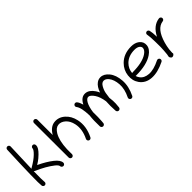

<svg xmlns="http://www.w3.org/2000/svg" viewBox="130 -1635 2569 2569"><g transform="rotate(-45 1414.5 -351.0)"><path d="M128.9 -679.7Q118.2 -429.2 114.7 -272.9Q117.7 -275.4 129.4 -282.7Q217.3 -333 267.8 -382.1Q318.4 -431.2 318.4 -454.6Q318.4 -467.8 327.9 -477.1Q337.4 -486.3 350.3 -486.3Q363.3 -486.3 372.6 -477.1Q381.8 -467.8 381.8 -447.3Q381.8 -404.8 316.9 -341.3Q273.9 -299.8 245.4 -281.2Q216.8 -262.7 204.1 -254.4Q324.2 -197.3 399.4 -137.9Q474.6 -78.6 474.6 -27.8Q474.6 -14.6 465.3 -5.4Q456.1 3.9 443.1 3.9Q430.2 3.9 420.7 -5.6Q411.1 -15.1 411.1 -23.4Q411.1 -47.9 368.2 -82Q275.4 -155.3 124 -221.2Q118.2 -223.6 113.3 -228Q109.9 -62 115.2 -25.9Q117.2 -13.2 109.4 -2.4Q101.6 8.3 88.6 10.3Q75.7 12.2 65.2 4.2Q54.7 -3.9 52.7 -16.6Q41 -94.7 65.9 -682.6Q66.4 -695.8 76.2 -704.6Q85.9 -713.4 98.9 -712.9Q111.8 -712.4 120.8 -702.6Q129.9 -692.9 128.9 -679.7Z M573.2 -124 571.8 -681.6Q571.8 -694.8 581.1 -704.1Q590.3 -713.4 603.3 -713.4Q616.2 -713.4 625.7 -703.9Q635.3 -694.3 635.3 -681.6L635.7 -390.6Q691.4 -487.8 774.4 -497.6Q857.4 -507.3 924.3 -449.2Q991.2 -391.1 1012.7 -291.5Q1042 -156.7 969.7 -11.7Q963.9 0 951.4 4.2Q939 8.3 927.5 2.4Q916 -3.4 911.6 -15.9Q907.2 -28.3 913.1 -40Q975.1 -165 950.7 -278.3Q933.6 -356.9 885.3 -398.9Q836.9 -440.9 784.7 -434.6Q732.4 -428.2 693.4 -362.8Q643.1 -277.8 636.7 -122.6V-26.9Q636.7 -15.1 627.9 -5.4Q619.1 4.4 606.2 4.9Q593.3 5.4 583.5 -3.7Q573.7 -12.7 573.2 -25.4Q571.3 -77.6 573.2 -124Z M1212.9 -388.7Q1262.2 -486.8 1342.8 -478Q1406.7 -471.2 1457 -397Q1473.1 -373 1485.4 -345.2Q1513.2 -428.7 1564 -464.8Q1594.7 -486.8 1631.8 -487.3Q1695.8 -487.8 1749 -422.9Q1802.2 -357.9 1810.5 -244.9Q1818.8 -131.8 1757.8 -8.3Q1752 3.4 1739.3 7.6Q1726.6 11.7 1715.1 5.9Q1703.6 0 1699.2 -12.5Q1694.8 -24.9 1700.7 -36.6Q1754.4 -144.5 1747.6 -238.8Q1740.7 -333 1697.8 -385.7Q1666.5 -423.8 1630.9 -423.6Q1595.2 -423.3 1569.1 -377.7Q1543 -332 1534.7 -286.1Q1526.4 -240.2 1523.4 -207Q1525.9 -189 1529.5 -144.8Q1533.2 -100.6 1523.9 -24.4Q1522.5 -11.7 1512 -3.4Q1501.5 4.9 1489.3 3.4Q1477.1 2 1469.2 -6.8Q1461.4 -15.6 1460.4 -25.9Q1453.6 -126.5 1459.5 -205.6Q1445.3 -299.8 1408.2 -355.5Q1332 -468.8 1275.4 -370.6Q1245.6 -318.4 1233.4 -225.6Q1235.8 -125.5 1230 -58.1L1227.1 -24.4Q1226.1 -11.7 1215.8 -3.2Q1205.6 5.4 1193.1 4.4Q1180.7 3.4 1172.4 -5.9Q1164.1 -15.1 1163.6 -25.9Q1159.2 -141.6 1169.9 -229Q1165.5 -380.4 1125.5 -430.7Q1117.2 -440.9 1118.9 -454.1Q1120.6 -467.3 1130.6 -475.3Q1140.6 -483.4 1153.8 -481.9Q1167 -480.5 1175.3 -470.2Q1198.7 -440.4 1212.9 -388.7Z M1978.5 -165.5Q1985.4 -140.6 2001 -119.1Q2040.5 -63.5 2125 -57.6Q2209.5 -51.8 2329.1 -111.3Q2340.8 -117.2 2353.5 -112.8Q2366.2 -108.4 2371.8 -96.7Q2377.4 -85 2373.3 -72.5Q2369.1 -60.1 2357.4 -54.2Q2222.2 12.7 2114 5.4Q2005.9 -2 1948.7 -82.5Q1900.4 -151.4 1911.1 -243.2Q1921.9 -335 1988.8 -401.9Q2075.2 -488.3 2214.8 -487.8Q2285.2 -487.8 2330.1 -453.6Q2381.8 -413.6 2375.2 -349.6Q2368.7 -285.6 2296.4 -236.8Q2189.9 -164.6 1986.3 -164.6Q1982.4 -164.6 1978.5 -165.5ZM1973.1 -225.1Q1979.5 -228 1986.3 -228Q2170.4 -228 2261.2 -289.6Q2308.6 -321.8 2312.5 -358.4Q2315.4 -385.3 2289.6 -404.8Q2263.7 -424.3 2215.3 -424.3Q2101.6 -424.3 2033.7 -356.9Q1979 -302.2 1973.1 -225.1Z M2538.6 -458.5Q2548.8 -418.9 2551.3 -334Q2622.1 -473.6 2744.1 -489.3Q2756.8 -490.7 2767.3 -482.7Q2777.8 -474.6 2779.5 -461.7Q2781.2 -448.7 2773.2 -438.2Q2765.1 -427.7 2752 -426.3Q2627.9 -410.6 2569.3 -204.1Q2555.2 -154.8 2547.9 -100.6Q2545.9 -63 2544.4 -48.1Q2543 -33.2 2545.9 -27.3Q2548.8 -21.5 2539.3 -12Q2529.8 -2.4 2522.5 0.5Q2501 8.8 2488.8 -4.2Q2476.6 -17.1 2474.4 -26.6Q2472.2 -36.1 2475.8 -47.6Q2479.5 -59.1 2480.5 -71.5Q2481.4 -84 2486.3 -138.2Q2491.2 -192.4 2488.5 -300.5Q2485.8 -408.7 2479.7 -431.9Q2473.6 -455.1 2480.5 -466.6Q2487.3 -478 2500 -481.4Q2512.7 -484.9 2523.9 -478Q2535.2 -471.2 2538.6 -458.5Z"/></g></svg>

Font: Chilanka
Style: Regular
Weight: 400
Designer: Santhosh Thottingal <santhosh.thottingal@gmail.com>
Foundry: Swathanthra Malayalam Computing(SMC)
Version: Version 1.3; 20181103